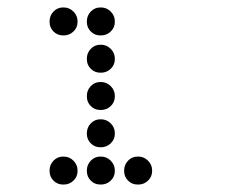

<svg xmlns="http://www.w3.org/2000/svg" viewBox="-20 -508 640 515"><path d="M149 -488Q134 -488 123.5 -477Q113 -466 113 -451V-449Q113 -434 123.5 -423.5Q134 -413 149 -413H151Q166 -413 177 -423.5Q188 -434 188 -449V-451Q188 -466 177 -477Q166 -488 151 -488ZM249 -488Q234 -488 223.5 -477Q213 -466 213 -451V-449Q213 -434 223.5 -423.5Q234 -413 249 -413H251Q266 -413 277 -423.5Q288 -434 288 -449V-451Q288 -466 277 -477Q266 -488 251 -488ZM249 -388Q234 -388 223.5 -377Q213 -366 213 -351V-349Q213 -334 223.5 -323.5Q234 -313 249 -313H251Q266 -313 277 -323.5Q288 -334 288 -349V-351Q288 -366 277 -377Q266 -388 251 -388ZM249 -288Q234 -288 223.5 -277Q213 -266 213 -251V-249Q213 -234 223.5 -223.5Q234 -213 249 -213H251Q266 -213 277 -223.5Q288 -234 288 -249V-251Q288 -266 277 -277Q266 -288 251 -288ZM249 -188Q234 -188 223.5 -177Q213 -166 213 -151V-149Q213 -134 223.5 -123.5Q234 -113 249 -113H251Q266 -113 277 -123.5Q288 -134 288 -149V-151Q288 -166 277 -177Q266 -188 251 -188ZM149 -88Q134 -88 123.5 -77Q113 -66 113 -51V-49Q113 -34 123.5 -23.5Q134 -13 149 -13H151Q166 -13 177 -23.5Q188 -34 188 -49V-51Q188 -66 177 -77Q166 -88 151 -88ZM249 -88Q234 -88 223.5 -77Q213 -66 213 -51V-49Q213 -34 223.5 -23.5Q234 -13 249 -13H251Q266 -13 277 -23.5Q288 -34 288 -49V-51Q288 -66 277 -77Q266 -88 251 -88ZM349 -88Q334 -88 323.5 -77Q313 -66 313 -51V-49Q313 -34 323.5 -23.5Q334 -13 349 -13H351Q366 -13 377 -23.5Q388 -34 388 -49V-51Q388 -66 377 -77Q366 -88 351 -88Z"/></svg>

Font: Doto Rounded
Style: Bold
Weight: 700
Monospace: yes
Version: Version 1.000